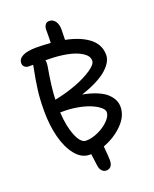

<svg xmlns="http://www.w3.org/2000/svg" viewBox="-174 -904 939 1168"><g transform="rotate(-20 295.0 -320.0)"><path d="M245.1 42Q193.8 42 154.5 -6.3Q115.2 -54.7 95.2 -131.8Q75.2 -209 75.2 -300.8Q75.2 -375 82.3 -433.3Q89.4 -491.7 108.9 -589.8H80.1Q64.5 -589.8 54.2 -599.4Q43.9 -608.9 43.9 -623Q43.9 -651.4 74 -666.7Q104 -682.1 163.1 -682.1Q197.3 -682.1 254.9 -678.2Q256.8 -736.8 255.9 -762.2Q255.9 -781.2 264.9 -794.2Q273.9 -807.1 291 -807.1Q314 -807.1 329.1 -787.4Q344.2 -767.6 344.2 -731.9Q344.2 -700.2 342.8 -666Q439 -646.5 492.9 -604Q546.9 -561.5 546.9 -495.1Q546.9 -473.6 535.4 -451.9Q523.9 -430.2 499.3 -407Q474.6 -383.8 430.7 -360.6Q386.7 -337.4 327.1 -317.9Q381.8 -307.6 421.1 -290.8Q460.4 -273.9 481.4 -253.2Q502.4 -232.4 511.7 -211.7Q521 -190.9 521 -168Q521 -107.9 469 -55.7Q417 -3.4 342.8 23.9Q349.1 95.7 349.1 113.8Q349.1 141.6 337.6 154.3Q326.2 167 309.1 167Q292 167 280.3 155Q268.6 143.1 265.1 119.1Q260.3 84 254.9 42ZM189 -554.2Q165.5 -422.9 163.1 -344.2Q175.8 -347.7 187 -349.1Q246.6 -361.8 307.4 -385Q368.2 -408.2 411.6 -437.5Q455.1 -466.8 455.1 -491.2Q455.1 -521.5 419.7 -544.4Q384.3 -567.4 326.9 -578.6Q269.5 -589.8 199.2 -589.8H188Q192.4 -575.7 189 -554.2ZM174.8 -261.2H164.1Q169.4 -168 194.8 -106.9Q220.2 -45.9 253.9 -45.9Q291.5 -45.9 333.3 -64.9Q375 -84 403.1 -112.5Q431.2 -141.1 431.2 -167Q431.2 -182.6 410.4 -199.7Q389.6 -216.8 355.7 -231Q321.8 -245.1 273.2 -253.7Q224.6 -262.2 174.8 -261.2Z"/></g></svg>

Font: Shantell Sans Bouncy
Style: Regular
Weight: 400
Designer: Stephen Nixon, Anya Danilova, Shantell Martin
Foundry: Arrow Type
Version: Version 1.006;[9816181b4]